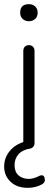

<svg xmlns="http://www.w3.org/2000/svg" viewBox="-30 -712 268 923"><path d="M103 191Q52 191 21 162Q-10 133 -10 88Q-10 42 23 7Q56 -28 119 -38L92 -2Q89 -4 85.5 -9.5Q82 -15 82 -24V-467Q82 -480 89.5 -487.5Q97 -495 109 -495Q121 -495 128.5 -487.5Q136 -480 136 -467V-24Q136 -14 130.5 -7Q125 0 116 2Q78 8 59 29.5Q40 51 40 82Q40 114 59 131Q78 148 108 148Q130 148 156 135Q179 123 184.5 143.5Q190 164 172 174Q142 191 103 191ZM109 -610Q91 -610 79 -621Q67 -632 67 -651Q67 -692 109 -692Q127 -692 139 -681Q151 -670 151 -651Q151 -632 139 -621Q127 -610 109 -610Z"/></svg>

Font: Nunito VF Beta Light
Style: Regular
Weight: 300
Designer: Vernon Adams
Foundry: newtypography
Version: Version 3.001